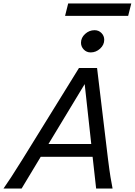

<svg xmlns="http://www.w3.org/2000/svg" viewBox="-30 -1093 781 1113"><path d="M527.3 0 506.8 -184.1H206.1L95.2 0H-9.8Q10.3 -28.8 34.7 -65.9Q59.1 -103 100.6 -169.9L427.7 -698.7H532.7L596.2 -169.9Q604.5 -103.5 610.6 -66.2Q616.7 -28.8 622.6 0ZM460.9 -605.5 251 -258.3H499ZM439.5 -845.2Q439.5 -874.5 463.4 -896.2Q487.3 -918 518.1 -918Q542 -918 558.1 -901.6Q574.2 -885.3 574.2 -862.3Q574.2 -833 550.3 -811Q526.4 -789.1 495.6 -789.1Q471.7 -789.1 455.6 -805.9Q439.5 -822.8 439.5 -845.2ZM347.2 -1001 365.2 -1072.8H731L712.9 -1001Z"/></svg>

Font: Andika
Style: Italic
Weight: 400
Italic angle: -14°
Designer: Victor Gaultney, Annie Olsen, Julie Remington, Don Collingsworth, Eric Hays, Becca Hirsbrunner
Foundry: SIL International
Version: Version 6.101